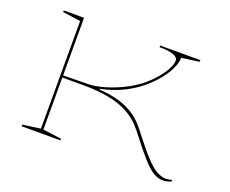

<svg xmlns="http://www.w3.org/2000/svg" viewBox="-116 -898 1321 1103"><g transform="rotate(20 544.0 -346.5)"><path d="M965 15Q938 15 909 -2.5Q880 -20 843 -61Q806 -102 753 -171Q729 -204 700 -234.5Q671 -265 626.5 -289.5Q582 -314 514.5 -328.5Q447 -343 346 -343H224V-25L337 -10V0H100V-10L209 -25V-683L100 -698V-708H224V-356Q251 -356 291.5 -357Q332 -358 369 -358Q415 -358 471 -374Q527 -390 581 -416.5Q635 -443 675 -475Q711 -504 740 -537.5Q769 -571 786 -603Q803 -635 803 -657Q803 -677 773.5 -687.5Q744 -698 689 -698V-708H935V-698L827 -683Q827 -655 810.5 -618.5Q794 -582 764.5 -545Q735 -508 697 -475Q663 -446 623 -422Q583 -398 539 -381.5Q495 -365 449 -356V-351Q524 -346 575.5 -329.5Q627 -313 662.5 -289Q698 -265 722.5 -236.5Q747 -208 768 -180Q820 -113 857 -73.5Q894 -34 923.5 -17Q953 0 981 0Q999 0 1018 -6V4Q1009 8 999.5 10.5Q990 13 981.5 14Q973 15 965 15Z"/></g></svg>

Font: Kalnia Expanded Thin
Style: Regular
Weight: 250
Width: 7
Designer: Frida Medrano
Foundry: Frida Medrano
Version: Version 1.105